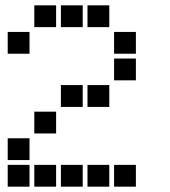

<svg xmlns="http://www.w3.org/2000/svg" viewBox="-20 -711 640 722"><path d="M110 -691Q109 -691 109 -691Q109 -691 109 -690V-610Q109 -609 109 -609Q109 -609 110 -609H190Q191 -609 191 -609Q191 -609 191 -610V-690Q191 -691 191 -691Q191 -691 190 -691ZM210 -691Q209 -691 209 -691Q209 -691 209 -690V-610Q209 -609 209 -609Q209 -609 210 -609H290Q291 -609 291 -609Q291 -609 291 -610V-690Q291 -691 291 -691Q291 -691 290 -691ZM310 -691Q309 -691 309 -691Q309 -691 309 -690V-610Q309 -609 309 -609Q309 -609 310 -609H390Q391 -609 391 -609Q391 -609 391 -610V-690Q391 -691 391 -691Q391 -691 390 -691ZM10 -591Q9 -591 9 -591Q9 -591 9 -590V-510Q9 -509 9 -509Q9 -509 10 -509H90Q91 -509 91 -509Q91 -509 91 -510V-590Q91 -591 91 -591Q91 -591 90 -591ZM410 -591Q409 -591 409 -591Q409 -591 409 -590V-510Q409 -509 409 -509Q409 -509 410 -509H490Q491 -509 491 -509Q491 -509 491 -510V-590Q491 -591 491 -591Q491 -591 490 -591ZM410 -491Q409 -491 409 -491Q409 -491 409 -490V-410Q409 -409 409 -409Q409 -409 410 -409H490Q491 -409 491 -409Q491 -409 491 -410V-490Q491 -491 491 -491Q491 -491 490 -491ZM210 -391Q209 -391 209 -391Q209 -391 209 -390V-310Q209 -309 209 -309Q209 -309 210 -309H290Q291 -309 291 -309Q291 -309 291 -310V-390Q291 -391 291 -391Q291 -391 290 -391ZM310 -391Q309 -391 309 -391Q309 -391 309 -390V-310Q309 -309 309 -309Q309 -309 310 -309H390Q391 -309 391 -309Q391 -309 391 -310V-390Q391 -391 391 -391Q391 -391 390 -391ZM110 -291Q109 -291 109 -291Q109 -291 109 -290V-210Q109 -209 109 -209Q109 -209 110 -209H190Q191 -209 191 -209Q191 -209 191 -210V-290Q191 -291 191 -291Q191 -291 190 -291ZM10 -191Q9 -191 9 -191Q9 -191 9 -190V-110Q9 -109 9 -109Q9 -109 10 -109H90Q91 -109 91 -109Q91 -109 91 -110V-190Q91 -191 91 -191Q91 -191 90 -191ZM10 -91Q9 -91 9 -91Q9 -91 9 -90V-10Q9 -9 9 -9Q9 -9 10 -9H90Q91 -9 91 -9Q91 -9 91 -10V-90Q91 -91 91 -91Q91 -91 90 -91ZM110 -91Q109 -91 109 -91Q109 -91 109 -90V-10Q109 -9 109 -9Q109 -9 110 -9H190Q191 -9 191 -9Q191 -9 191 -10V-90Q191 -91 191 -91Q191 -91 190 -91ZM210 -91Q209 -91 209 -91Q209 -91 209 -90V-10Q209 -9 209 -9Q209 -9 210 -9H290Q291 -9 291 -9Q291 -9 291 -10V-90Q291 -91 291 -91Q291 -91 290 -91ZM310 -91Q309 -91 309 -91Q309 -91 309 -90V-10Q309 -9 309 -9Q309 -9 310 -9H390Q391 -9 391 -9Q391 -9 391 -10V-90Q391 -91 391 -91Q391 -91 390 -91ZM410 -91Q409 -91 409 -91Q409 -91 409 -90V-10Q409 -9 409 -9Q409 -9 410 -9H490Q491 -9 491 -9Q491 -9 491 -10V-90Q491 -91 491 -91Q491 -91 490 -91Z"/></svg>

Font: Doto ExtraBold
Style: Regular
Weight: 800
Monospace: yes
Version: Version 1.000